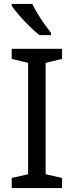

<svg xmlns="http://www.w3.org/2000/svg" viewBox="-20 -964 379 984"><path d="M298 0H40V-52L124 -71V-642L40 -662V-714H298V-662L214 -642V-71L298 -52ZM145 -944Q156 -922 172.5 -894.5Q189 -867 207.5 -841Q226 -815 241 -796V-784H182Q159 -802 130 -830.5Q101 -859 76.5 -887.5Q52 -916 40 -934V-944Z"/></svg>

Font: Noto Sans Sogdian
Style: Regular
Weight: 400
Designer: Monotype Design Team
Foundry: Monotype Imaging Inc.
Version: Version 2.002; ttfautohint (v1.8.4.7-5d5b)